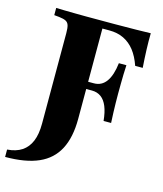

<svg xmlns="http://www.w3.org/2000/svg" viewBox="-139 -656 792 933"><g transform="rotate(15 257.5 -189.0)"><path d="M106.5 -201.6V-465.3Q106.5 -491.1 102.4 -504.4Q98.4 -517.7 86.7 -523.8Q75 -529.8 52.4 -532.3L27.4 -534.7V-571Q46 -570.2 71.8 -569.8Q97.6 -569.4 125 -569Q152.4 -568.5 176.6 -568.5H189.5H321Q386.3 -568.5 429.8 -569.4Q473.4 -570.2 503.2 -571Q502.4 -531.5 504 -487.9Q505.6 -444.4 508.9 -398.4H471Q455.6 -442.7 432.7 -472.2Q409.7 -501.6 378.2 -516.9Q346.8 -532.3 304.8 -532.3H270.2V-201.6ZM231.5 -228.2V-264.5H386.3V-228.2ZM391.9 -100Q387.9 -142.7 376.2 -171.4Q364.5 -200 345.2 -214.1Q325.8 -228.2 299.2 -228.2V-264.5Q337.9 -264.5 360.9 -296.4Q383.9 -328.2 391.1 -390.3H429Q427.4 -366.1 427 -343.5Q426.6 -321 426.2 -297.6Q425.8 -274.2 425.8 -246.8Q425.8 -223.4 426.2 -200.8Q426.6 -178.2 427.4 -154Q428.2 -129.8 429.8 -100ZM-25 192.7V155.6Q19.4 152.4 48.4 133.1Q77.4 113.7 91.9 78.6Q106.5 43.5 106.5 -9.7V-201.6H270.2V-77.4Q270.2 15.3 238.7 75.4Q207.3 135.5 142.3 164.1Q77.4 192.7 -25 192.7Z"/></g></svg>

Font: Playfair 9pt Black
Style: Regular
Weight: 900
Designer: Claus Eggers Sørensen
Foundry: Claus Eggers Sørensen
Version: Version 2.203